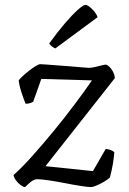

<svg xmlns="http://www.w3.org/2000/svg" viewBox="-20 -761 526 781"><path d="M82 0Q75 0 64 -8Q53 -16 44.5 -28Q36 -40 35 -49Q69 -79 111 -126Q153 -173 197.5 -227Q242 -281 282.5 -335Q323 -389 354 -434L148 -440L115 -347Q112 -345 104 -342Q96 -339 84 -339Q77 -356 68 -383Q59 -410 56 -434Q61 -441 73 -452Q85 -463 99 -474Q113 -485 125.5 -492.5Q138 -500 144 -500Q149 -500 168.5 -498.5Q188 -497 214.5 -495Q241 -493 267.5 -491Q294 -489 314.5 -487Q335 -485 342 -485Q351 -485 366.5 -488.5Q382 -492 395.5 -495.5Q409 -499 412 -498Q425 -493 436 -475.5Q447 -458 447 -443L165 -85L358 -65L410 -155Q423 -154 432 -150Q441 -146 445 -142Q444 -133 443 -121.5Q442 -110 439.5 -96Q437 -82 434 -67.5Q431 -53 427 -39Q419 -31 403.5 -22Q388 -13 373 -6.5Q358 0 350 0Q339 0 309.5 -4.5Q280 -9 244.5 -16Q209 -23 178 -27.5Q147 -32 132 -32Q122 -32 111.5 -25.5Q101 -19 82 0ZM205 -564Q196 -568 189.5 -573.5Q183 -579 180 -584Q214 -631 244 -666Q274 -701 296.5 -721Q319 -741 327 -741Q334 -741 344 -733.5Q354 -726 363.5 -714.5Q373 -703 377 -691Z"/></svg>

Font: Texturina 12pt ExtraLight
Style: Regular
Weight: 250
Designer: Guillermo Torres Carreño
Foundry: Omnibus-Type
Version: Version 1.002